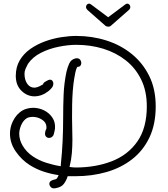

<svg xmlns="http://www.w3.org/2000/svg" viewBox="-20 -937 927 1058"><path d="M471 -917Q475 -917 481 -913L576 -842L671 -913Q677 -917 681 -917Q688 -917 693 -911.5Q698 -906 698 -898Q698 -889 690 -882L591 -795Q586 -790 576 -790Q568 -790 561 -795L462 -882Q454 -890 454 -898Q454 -906 459 -911.5Q464 -917 471 -917ZM278 101Q266 101 259 93Q252 85 252 76Q252 67 259 61Q266 56 276 53.5Q286 51 289 50Q293 48 297.5 40Q302 32 303 28Q261 22 220 8.5Q179 -5 143 -28Q99 -56 67 -102Q35 -148 35 -201Q35 -213 37 -225Q39 -237 43 -250Q50 -270 61.5 -287.5Q73 -305 89 -318Q105 -331 124 -337Q143 -343 162 -343Q194 -343 222.5 -329Q251 -315 268.5 -289Q286 -263 283 -228Q282 -222 279.5 -210Q277 -198 274 -191Q265 -177 250 -177Q240 -177 233 -185Q226 -193 229 -209Q230 -218 235 -226Q236 -228 236 -238Q235 -263 211 -278Q187 -293 161 -293Q150 -293 139.5 -290.5Q129 -288 121 -281Q105 -268 95.5 -244.5Q86 -221 86 -200Q86 -166 105 -134Q126 -99 160 -76Q194 -53 235 -40Q276 -27 315 -21V-29Q322 -94 325 -158.5Q328 -223 328 -288Q328 -351 330.5 -414.5Q333 -478 346 -540Q351 -563 361 -586Q371 -609 395 -615Q398 -616 403 -616Q416 -616 422 -607.5Q428 -599 428 -590Q428 -582 423.5 -575.5Q419 -569 409 -569Q404 -569 399.5 -554Q395 -539 392.5 -523Q390 -507 389 -504Q384 -475 381 -436Q378 -397 377.5 -358Q377 -319 377 -288Q377 -258 378 -227.5Q379 -197 379 -167Q379 -130 376 -93.5Q373 -57 364 -21Q364 -19 363 -17Q371 -16 379.5 -15Q388 -14 396 -14Q507 -14 596 -48.5Q685 -83 737 -157.5Q789 -232 789 -351Q789 -435 758 -498.5Q727 -562 673 -604.5Q619 -647 549 -668.5Q479 -690 400 -690Q356 -690 303.5 -679.5Q251 -669 205.5 -646Q160 -623 134 -585Q127 -572 121 -558.5Q115 -545 115 -531Q115 -497 130 -475.5Q145 -454 169 -454Q185 -454 206 -466Q214 -471 216 -471.5Q218 -472 218 -473V-474Q218 -479 225 -484Q232 -489 235 -490Q248 -498 255 -498Q264 -498 269 -491.5Q274 -485 274 -476Q274 -472 273 -468Q272 -464 270 -460Q268 -455 258 -445Q248 -435 243 -432Q226 -419 207.5 -412.5Q189 -406 171 -406Q130 -406 98.5 -436.5Q67 -467 67 -519Q67 -568 89 -605Q111 -642 147.5 -667.5Q184 -693 228 -709Q272 -725 317 -732Q362 -739 400 -739Q487 -739 566 -714Q645 -689 706 -639.5Q767 -590 802.5 -518Q838 -446 838 -351Q838 -252 803.5 -179.5Q769 -107 708 -59.5Q647 -12 567 11Q487 34 396 34H353Q346 57 332 76Q318 95 286 100Q283 101 278 101Z"/></svg>

Font: Twinkle Star
Style: Regular
Weight: 400
Designer: Robert E. Leuschke
Foundry: Robert E. Leuschke
Version: Version 2.010; ttfautohint (v1.8.3)